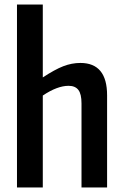

<svg xmlns="http://www.w3.org/2000/svg" viewBox="-20 -828 546 848"><path d="M55 -808H169V-486Q222 -521 259.5 -535.5Q297 -550 335 -550Q453 -550 453 -407V0H340V-371Q340 -413 326 -431Q312 -449 283 -449Q233 -449 169 -406V0H55Z"/></svg>

Font: Encode Sans Compressed
Style: SemiBold
Weight: 600
Designer: Pablo Impallari, Andres Torresi
Foundry: Pablo Impallari, Andres Torresi
Version: Version 1.000; ttfautohint (v1.00) -l 8 -r 50 -G 200 -x 14 -